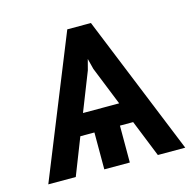

<svg xmlns="http://www.w3.org/2000/svg" viewBox="-84 -616 716 702"><g transform="rotate(-15 274.5 -264.5)"><path d="M15.3 0H119.3L174 -139.6H227.3V0H323.9V-139.6H373.9L430 0H533.7L318.5 -529.5H229ZM205.3 -219.1 262.8 -365.1 273.4 -405.5 283.7 -365.1 342.3 -219.1Z"/></g></svg>

Font: Margiela Sans Text
Style: Regular
Weight: 400
Designer: Stefan Endress, Andreas Faust
Version: Version 1.100;FEAKit 1.0